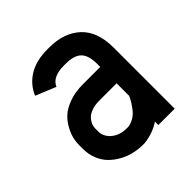

<svg xmlns="http://www.w3.org/2000/svg" viewBox="-148 -623 745 745"><g transform="rotate(-45 225.0 -250.0)"><path d="M229.5 -77.6Q245.6 -79.6 260.5 -88.6Q275.4 -97.7 284.9 -109.6Q294.4 -121.6 302 -133.3Q309.6 -145 313 -152.8L316.4 -160.6V-229H220.7Q198.2 -229 181.4 -223.1Q164.6 -217.3 155.8 -209.5Q147 -201.7 141.6 -191.9Q136.2 -182.1 135 -175.8Q133.8 -169.4 133.8 -164.6V-142.1Q136.7 -114.7 160.6 -96.2Q184.6 -77.6 220.7 -77.6ZM43.9 -164.6Q43.9 -179.2 47.9 -196.8Q51.8 -214.4 63.5 -236.8Q75.2 -259.3 93.8 -276.9Q112.3 -294.4 145.3 -306.6Q178.2 -318.8 220.7 -318.8H316.4V-335.4Q316.4 -382.3 296.4 -402.3Q276.4 -422.4 229.5 -422.4H220.7Q157.7 -422.4 141.6 -384.3L58.6 -418.5Q76.7 -461.9 117.2 -487.1Q157.7 -512.2 220.7 -512.2H229.5Q310.5 -512.2 358.4 -467.8Q406.2 -423.3 406.2 -335.4V0H316.4V-18.6Q277.8 6.8 229.5 12.2H220.7Q195.3 12.2 170.4 6.3Q145.5 0.5 122.6 -12.2Q99.6 -24.9 82 -42.7Q64.5 -60.5 54.2 -86.2Q43.9 -111.8 43.9 -142.1Z"/></g></svg>

Font: Anka/Coder Narrow
Style: Bold
Weight: 700
Width: 3
Monospace: yes
Version: Version 001.100